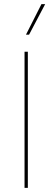

<svg xmlns="http://www.w3.org/2000/svg" viewBox="-20 -911 254 931"><path d="M199 -891 121 -743H106L181 -891ZM115 0H99V-660H115Z"/></svg>

Font: Work Sans Hairline
Style: Regular
Weight: 400
Designer: Wei Huang
Foundry: Wei Huang
Version: Version 1.032